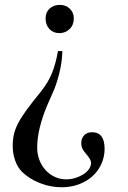

<svg xmlns="http://www.w3.org/2000/svg" viewBox="-20 -541 535 804"><path d="M241.2 -327.1Q239.3 -252 208 -168.9L176.8 -97.7Q157.2 -50.8 146.5 -6.8Q135.7 37.1 135.7 77.1Q135.7 104.5 145 128.9Q154.3 153.3 170.9 171.4Q187.5 189.5 209.5 199.7Q231.4 210 256.8 210Q277.3 210 295.9 204.1Q314.5 198.2 329.1 189Q343.8 179.7 352.5 167Q361.3 154.3 361.3 140.6Q361.3 127.9 343.8 107.4Q330.1 91.8 325.2 81.5Q320.3 71.3 320.3 57.6Q320.3 38.1 332.5 25.4Q344.7 12.7 365.2 12.7Q418 12.7 418 82Q418 116.2 404.3 146Q390.6 175.8 366.7 197.3Q342.8 218.8 309.6 231Q276.4 243.2 238.3 243.2Q191.4 243.2 147 225.6Q102.5 208 72.3 178.7Q53.7 160.2 43.5 131.3Q33.2 102.5 33.2 70.3Q33.2 44.9 38.1 22.5Q43 0 56.2 -25.4Q69.3 -50.8 92.3 -82Q115.2 -113.3 150.4 -156.2Q166 -175.8 177.2 -194.3Q188.5 -212.9 196.8 -232.9Q205.1 -252.9 211.4 -275.9Q217.8 -298.8 222.7 -327.1ZM230.5 -520.5Q255.9 -520.5 272.5 -504.4Q289.1 -488.3 289.1 -463.9Q289.1 -436.5 271.5 -419.4Q253.9 -402.3 228.5 -402.3Q203.1 -402.3 187 -419.4Q170.9 -436.5 170.9 -463.9Q170.9 -489.3 187.5 -504.9Q204.1 -520.5 230.5 -520.5Z"/></svg>

Font: Jomolhari
Style: Regular
Weight: 400
Designer: Christopher J. Fynn
Foundry: Christopher  J.  Fynn (Karma Drubgy¸ Tenzin).
Version: Version alpha 0.003c 2006